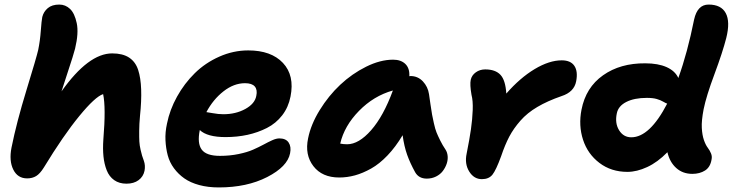

<svg xmlns="http://www.w3.org/2000/svg" viewBox="-20 -780 3240 849"><path d="M100.1 8.8Q58.1 8.8 38.8 -30Q19.5 -68.8 30.8 -127Q53.2 -238.8 97.4 -382.8Q141.6 -526.9 148.9 -559.1Q157.2 -599.6 160.4 -643.8Q163.6 -688 167 -705.1Q172.9 -728.5 191.4 -744.1Q210 -759.8 242.2 -759.8Q269.5 -759.8 289.8 -740.5Q310.1 -721.2 319.3 -677.7Q328.6 -634.3 312 -564.9Q303.7 -533.2 281.7 -467.5Q259.8 -401.9 252 -376Q371.1 -543.9 476.1 -543.9Q522.5 -543.9 550.8 -525.4Q579.1 -506.8 590.8 -471.2Q602.5 -435.5 604.2 -384.3Q606 -333 599.1 -268.1Q595.7 -231.9 595.5 -201.9Q595.2 -171.9 596.2 -154.3Q597.2 -136.7 601.6 -117.9Q606 -99.1 608.2 -92Q610.4 -85 616.2 -68.8Q623.5 -48.3 619.1 -24.9Q613.8 1 592.8 16.6Q571.8 32.2 539.1 32.2Q507.3 32.2 485.1 16.6Q462.9 1 451.9 -26.9Q440.9 -54.7 437.5 -88.4Q434.1 -122.1 437 -163.1Q448.7 -305.2 436 -363.8Q400.9 -352.5 330.6 -266.8Q260.3 -181.2 173.8 -39.1Q156.7 -11.7 139.9 -1.5Q123 8.8 100.1 8.8Z M947.3 48.8Q899.9 48.8 861.1 38.3Q822.3 27.8 795.4 9Q768.6 -9.8 749.3 -35.9Q730 -62 721.7 -93.3Q713.4 -124.5 711.7 -159.9Q710 -195.3 718.3 -232.9Q730.5 -294.4 762.7 -352.5Q794.9 -410.6 841.3 -456.3Q887.7 -502 949.7 -529.5Q1011.7 -557.1 1077.6 -557.1Q1179.2 -557.1 1231.2 -501.7Q1283.2 -446.3 1264.6 -353Q1255.4 -305.7 1227.8 -270Q1200.2 -234.4 1160.2 -214.1Q1120.1 -193.8 1074.5 -183.8Q1028.8 -173.8 977.5 -173.8Q896 -173.8 863.3 -205.1V-204.1Q851.6 -146.5 871.8 -118.7Q892.1 -90.8 952.6 -90.8Q996.6 -90.8 1035.2 -98.9Q1073.7 -106.9 1099.1 -118.2Q1124.5 -129.4 1145.3 -140.6Q1166 -151.9 1183.8 -159.9Q1201.7 -168 1215.3 -168Q1244.1 -168 1256.3 -149.7Q1268.6 -131.3 1262.7 -102.1Q1251 -43 1161.4 2.9Q1071.8 48.8 947.3 48.8ZM1063.5 -412.1Q1014.2 -412.1 968.3 -376.2Q922.4 -340.3 892.6 -284.2Q896.5 -284.2 921.1 -279.5Q945.8 -274.9 967.3 -274.9Q1022.5 -274.9 1064.7 -298.1Q1106.9 -321.3 1113.3 -356Q1119.1 -382.8 1106.7 -397.5Q1094.2 -412.1 1063.5 -412.1Z M1480 4.9Q1404.3 4.9 1365.7 -45.4Q1327.1 -95.7 1342.3 -168Q1354.5 -229.5 1393.6 -293Q1432.6 -356.4 1484.6 -405.3Q1536.6 -454.1 1599.1 -485.1Q1661.6 -516.1 1718.3 -516.1Q1752.9 -516.1 1772.5 -497.1Q1792 -478 1790 -442.9L1794.9 -443.8Q1827.6 -443.8 1849.9 -420.2Q1872.1 -396.5 1877 -363.8Q1878.4 -353.5 1883.5 -318.6Q1888.7 -283.7 1890.6 -273.2Q1892.6 -262.7 1898.4 -235.8Q1904.3 -209 1910.2 -194.6Q1916 -180.2 1926.5 -158.9Q1937 -137.7 1950.2 -118.2Q1958 -106.4 1959.5 -89.6Q1960.9 -72.8 1955.1 -55.7Q1949.2 -38.6 1938 -23.7Q1926.8 -8.8 1908.2 0.5Q1889.6 9.8 1867.2 9.8Q1832 9.8 1815.9 -18.1Q1793.5 -58.6 1780.3 -95.7Q1767.1 -132.8 1760.3 -182.1Q1729.5 -130.4 1693.6 -92.8Q1657.7 -55.2 1621.1 -34.7Q1584.5 -14.2 1549.8 -4.6Q1515.1 4.9 1480 4.9ZM1515.1 -142.1Q1566.4 -142.1 1621.1 -204.3Q1675.8 -266.6 1717.3 -379.9Q1632.3 -356 1567.4 -289.6Q1502.4 -223.1 1484.4 -145Q1499 -142.1 1515.1 -142.1Z M2110.8 12.2Q2075.7 12.2 2054.7 -21.7Q2033.7 -55.7 2043.5 -101.1Q2056.2 -164.6 2062.5 -208.5Q2068.8 -252.4 2070.3 -293.7Q2071.8 -335 2064.9 -360.8Q2057.1 -406.2 2061.5 -426.8Q2065.9 -447.3 2084 -460.2Q2102.1 -473.1 2125.5 -473.1Q2170.4 -473.1 2192.9 -449.2Q2215.3 -425.3 2218.8 -366.2Q2279.3 -435.5 2344 -474.4Q2408.7 -513.2 2463.9 -513.2Q2503.4 -513.2 2519.8 -488.8Q2536.1 -464.4 2527.8 -420.9Q2519 -373 2462.9 -355Q2400.9 -333.5 2356.2 -307.1Q2311.5 -280.8 2281.2 -246.3Q2251 -211.9 2231.9 -175.8Q2212.9 -139.6 2195.8 -88.9Q2173.3 -27.3 2157.5 -7.6Q2141.6 12.2 2110.8 12.2Z M2754.4 -20Q2682.6 -20 2630.6 -59.6Q2578.6 -99.1 2558.1 -162.1Q2537.6 -225.1 2551.3 -294.9Q2570.3 -393.1 2646.5 -447Q2722.7 -501 2833.5 -500Q2890.1 -500 2927.7 -483.2Q2965.3 -466.3 2979.5 -435.1Q3020 -547.4 3049.3 -693.8Q3064 -759.8 3113.3 -759.8Q3168.9 -759.8 3189.2 -721.9Q3209.5 -684.1 3191.4 -611.8Q3175.3 -548.8 3139.2 -451.9Q3103 -355 3091.3 -296.9Q3081.5 -245.6 3083.3 -214.4Q3085 -183.1 3092.5 -161.1Q3100.1 -139.2 3109.4 -127Q3118.7 -114.7 3124 -101.6Q3129.4 -88.4 3126.5 -75.2Q3121.1 -41 3097.7 -26.1Q3074.2 -11.2 3041.5 -11.2Q2999 -11.2 2970.2 -37.1Q2941.4 -63 2931.2 -106.9Q2887.7 -62.5 2841.8 -41.3Q2795.9 -20 2754.4 -20ZM2707.5 -278.8Q2698.2 -235.4 2717.5 -204.1Q2736.8 -172.9 2771.5 -172.9Q2853 -172.9 2930.2 -321.8Q2924.8 -323.2 2912.8 -330.3Q2900.9 -337.4 2883.8 -342.3Q2866.7 -347.2 2840.3 -347.2Q2784.7 -347.2 2749.3 -329.1Q2713.9 -311 2707.5 -278.8Z"/></svg>

Font: Shantell Sans Irregular
Style: Bold Italic
Weight: 700
Italic angle: -11.31°
Designer: Stephen Nixon, Anya Danilova, Shantell Martin
Foundry: Arrow Type
Version: Version 1.006;[9816181b4]